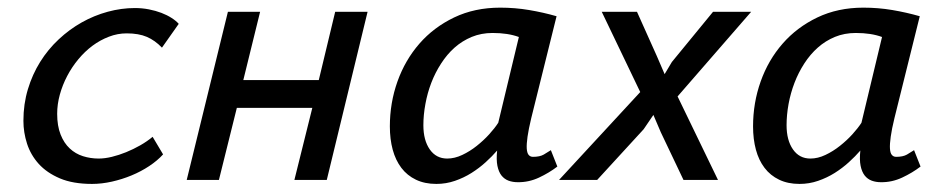

<svg xmlns="http://www.w3.org/2000/svg" viewBox="-20 -461 2411 492"><path d="M40 0ZM397.9 -65.4Q383.3 -49.3 362.3 -35.4Q341.3 -21.5 317.1 -11.5Q293 -1.5 266.8 4.4Q240.7 10.3 215.8 10.3Q167 10.3 133.5 -3.9Q100.1 -18.1 79.3 -41Q58.6 -64 49.3 -92.8Q40 -121.6 40 -151.4Q40 -194.3 51.5 -232.4Q63 -270.5 83 -302.5Q103 -334.5 130.4 -360.1Q157.7 -385.7 189.5 -403.6Q221.2 -421.4 256.1 -430.9Q291 -440.4 325.7 -440.4Q344.2 -440.4 361.6 -437Q378.9 -433.6 393.6 -428Q408.2 -422.4 419.7 -415Q431.2 -407.7 438 -399.9L395 -338.9Q377.4 -357.4 356.4 -366.5Q335.4 -375.5 304.7 -375.5Q281.2 -375.5 259 -366.9Q236.8 -358.4 217 -343.8Q197.3 -329.1 180.7 -309.1Q164.1 -289.1 152.1 -266.1Q140.1 -243.2 133.3 -218.5Q126.5 -193.8 126.5 -169.4Q126.5 -138.2 135.3 -116.2Q144 -94.2 158.7 -80.6Q173.3 -66.9 192.6 -60.8Q211.9 -54.7 232.9 -54.7Q248.5 -54.7 266.6 -59.1Q284.7 -63.5 303.2 -71Q321.8 -78.6 339.4 -88.6Q356.9 -98.6 371.1 -110.4Z M780.3 -184.6H586.9L541 0H458.5L564 -430.7H646.5L603.5 -255.9H796.9L838.9 -430.7H921.9L817.4 0H734.4Z M979 0ZM1341.3 -158.2Q1334.5 -129.9 1331.8 -110.8Q1329.1 -91.8 1329.8 -80.3Q1330.6 -68.8 1334.7 -64Q1338.9 -59.1 1345.7 -59.1Q1363.3 -59.1 1373.3 -64.9Q1383.3 -70.8 1391.6 -76.2L1408.2 -34.2Q1387.2 -18.1 1361.1 -5.9Q1335 6.3 1306.6 5.9Q1293.9 5.9 1283.2 2Q1272.5 -2 1265.1 -11.2Q1257.8 -20.5 1254.6 -36.1Q1251.5 -51.8 1253.9 -75.2Q1241.2 -60.5 1224.6 -45.4Q1208 -30.3 1188.2 -17.8Q1168.5 -5.4 1145.8 2.4Q1123 10.3 1098.1 10.3Q1068.4 10.3 1045.9 -0.5Q1023.4 -11.2 1008.5 -30.8Q993.7 -50.3 986.3 -77.4Q979 -104.5 979 -137.2Q979 -197.3 998.5 -252.2Q1018.1 -307.1 1054.7 -349.1Q1091.3 -391.1 1143.8 -416.3Q1196.3 -441.4 1261.7 -441.4Q1299.8 -441.4 1335.9 -435.3Q1372.1 -429.2 1406.2 -419.4ZM1126 -54.7Q1145 -54.7 1164.6 -64Q1184.1 -73.2 1201.7 -87.2Q1219.2 -101.1 1233.6 -116.9Q1248 -132.8 1256.8 -146.5L1309.6 -366.2Q1281.7 -376.5 1242.2 -376.5Q1213.4 -376.5 1189 -366.5Q1164.6 -356.4 1145 -339.1Q1125.5 -321.8 1110.4 -298.3Q1095.2 -274.9 1085.2 -248.8Q1075.2 -222.7 1070.1 -194.6Q1064.9 -166.5 1064.9 -140.1Q1064.9 -101.6 1081.3 -78.1Q1097.7 -54.7 1126 -54.7Z M1439.9 0ZM1620.6 -225.1 1522 -430.7H1612.3L1663.1 -317.4L1683.1 -271L1701.7 -302.2L1807.1 -430.7H1904.8L1716.3 -213.9L1819.8 0H1731.4L1673.3 -122.1L1654.3 -166.5L1629.4 -129.9L1510.3 0H1412.6Z M1909.7 0ZM2272 -158.2Q2265.1 -129.9 2262.5 -110.8Q2259.8 -91.8 2260.5 -80.3Q2261.2 -68.8 2265.4 -64Q2269.5 -59.1 2276.4 -59.1Q2293.9 -59.1 2304 -64.9Q2314 -70.8 2322.3 -76.2L2338.9 -34.2Q2317.9 -18.1 2291.7 -5.9Q2265.6 6.3 2237.3 5.9Q2224.6 5.9 2213.9 2Q2203.1 -2 2195.8 -11.2Q2188.5 -20.5 2185.3 -36.1Q2182.1 -51.8 2184.6 -75.2Q2171.9 -60.5 2155.3 -45.4Q2138.7 -30.3 2118.9 -17.8Q2099.1 -5.4 2076.4 2.4Q2053.7 10.3 2028.8 10.3Q1999 10.3 1976.6 -0.5Q1954.1 -11.2 1939.2 -30.8Q1924.3 -50.3 1917 -77.4Q1909.7 -104.5 1909.7 -137.2Q1909.7 -197.3 1929.2 -252.2Q1948.7 -307.1 1985.4 -349.1Q2022 -391.1 2074.5 -416.3Q2127 -441.4 2192.4 -441.4Q2230.5 -441.4 2266.6 -435.3Q2302.7 -429.2 2336.9 -419.4ZM2056.6 -54.7Q2075.7 -54.7 2095.2 -64Q2114.7 -73.2 2132.3 -87.2Q2149.9 -101.1 2164.3 -116.9Q2178.7 -132.8 2187.5 -146.5L2240.2 -366.2Q2212.4 -376.5 2172.9 -376.5Q2144 -376.5 2119.6 -366.5Q2095.2 -356.4 2075.7 -339.1Q2056.2 -321.8 2041 -298.3Q2025.9 -274.9 2015.9 -248.8Q2005.9 -222.7 2000.7 -194.6Q1995.6 -166.5 1995.6 -140.1Q1995.6 -101.6 2012 -78.1Q2028.3 -54.7 2056.6 -54.7Z"/></svg>

Font: PT Astra Sans
Style: Italic
Weight: 400
Italic angle: -16°
Designer: A.Korolkova, I. Chaeva
Foundry: ParaType Ltd
Version: Version 1.001; ttfautohint (v1.6)